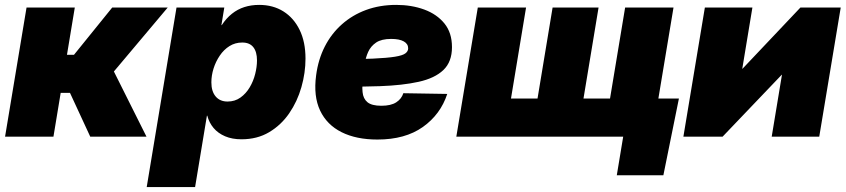

<svg xmlns="http://www.w3.org/2000/svg" viewBox="-20 -553 3423 777"><path d="M0.5 0 87.4 -522.5H282.7L251 -331.1H279.3L434.1 -522.5H658.7L440.9 -263.7L572.8 0H345.2L263.2 -177.2H225.6L196.3 0Z M573.7 204.1 694.3 -522.5H887.7L876 -451.2H877.4Q895.5 -479 918.5 -497.3Q941.4 -515.6 969 -524.4Q996.6 -533.2 1028.8 -533.2Q1085 -533.2 1127 -506.8Q1168.9 -480.5 1192.6 -431.9Q1216.3 -383.3 1216.3 -315.9Q1216.3 -258.3 1199.7 -200.2Q1183.1 -142.1 1150.4 -94.5Q1117.7 -46.9 1069.3 -18.1Q1021 10.7 957 10.7Q919.4 10.7 890.9 -1.5Q862.3 -13.7 844.2 -35.2Q826.2 -56.6 818.8 -85H817.4L769.5 204.1ZM900.9 -142.1Q930.7 -142.1 953.1 -158.2Q975.6 -174.3 990.5 -199.5Q1005.4 -224.6 1012.7 -253.7Q1020 -282.7 1020 -308.6Q1020 -343.3 1005.1 -362.1Q990.2 -380.9 960.4 -380.9Q931.6 -380.9 908.7 -366.5Q885.7 -352.1 869.4 -327.9Q853 -303.7 844.2 -275.6Q835.4 -247.6 835.4 -219.7Q835.4 -183.1 852.8 -162.6Q870.1 -142.1 900.9 -142.1Z M1507.3 11.7Q1421.9 11.7 1362.3 -18.1Q1302.7 -47.9 1275.4 -105.7Q1248 -163.6 1259.3 -248Q1267.6 -312 1294.2 -364.3Q1320.8 -416.5 1363.3 -454.3Q1405.8 -492.2 1461.4 -512.7Q1517.1 -533.2 1583.5 -533.2Q1645.5 -533.2 1696.8 -514.4Q1748 -495.6 1778.6 -458Q1809.1 -420.4 1809.1 -362.3Q1809.1 -302.7 1774.2 -269.5Q1739.3 -236.3 1674.1 -221.9Q1608.9 -207.5 1517.8 -204.3Q1426.8 -201.2 1314 -201.2L1332 -313Q1428.7 -313 1488 -315.7Q1547.4 -318.4 1578.6 -323.5Q1609.9 -328.6 1620.8 -337.2Q1631.8 -345.7 1631.8 -357.4Q1631.8 -375.5 1614 -385.5Q1596.2 -395.5 1563 -395.5Q1523.9 -395.5 1502.2 -380.9Q1480.5 -366.2 1470 -343Q1459.5 -319.8 1455.8 -293Q1452.1 -266.1 1448.7 -241.7Q1444.8 -206.5 1447.3 -180.2Q1449.7 -153.8 1467 -139.4Q1484.4 -125 1523.4 -125Q1562 -125 1583.5 -138.9Q1605 -152.8 1612.3 -175.8L1790 -172.9Q1762.7 -89.8 1691.2 -39.1Q1619.6 11.7 1507.3 11.7Z M1913.6 -522.5H2108.9L2047.9 -154.3H2155.3L2216.3 -522.5H2402.3L2341.3 -154.3H2448.7L2509.8 -522.5H2705.6L2618.7 0H1826.7ZM2476.1 156.2 2502 0H2455.1L2480.5 -154.3H2727.5L2664.6 156.2Z M3295.4 0H3103L3144.5 -250.5H3143.6L2904.3 0H2745.6L2832.5 -522.5H3024.9L2983.9 -274.9H2984.9L3219.2 -522.5H3382.3Z"/></svg>

Font: Inter 28pt Black
Style: Italic
Weight: 900
Italic angle: -9.3988°
Designer: Rasmus Andersson
Foundry: rsms
Version: Version 4.001;git-66647c0bb